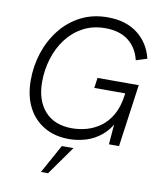

<svg xmlns="http://www.w3.org/2000/svg" viewBox="-98 -786 924 1087"><g transform="rotate(10 364.0 -243.0)"><path d="M335 10Q253 10 192 -26Q131 -62 98 -127Q65 -192 65 -281Q65 -364 90 -440Q115 -516 163 -576.5Q211 -637 279 -672Q347 -707 433 -707Q538 -707 605.5 -655Q673 -603 694 -515L631 -495Q614 -566 563 -605Q512 -644 431 -644Q359 -644 303 -614Q247 -584 208.5 -533Q170 -482 150 -417Q130 -352 130 -283Q130 -176 185.5 -114.5Q241 -53 341 -53Q383 -53 425 -64.5Q467 -76 504.5 -103Q542 -130 568 -175.5Q594 -221 603 -288L611 -344L620 -300H427L435 -359H672L622 0H564L576 -148L586 -139Q561 -86 520.5 -52.5Q480 -19 432 -4.5Q384 10 335 10ZM212 221 303 56H370L253 221Z"/></g></svg>

Font: Hanken Grotesk Light
Style: Italic
Weight: 300
Italic angle: -8°
Designer: Alfredo Marco Pradil
Foundry: Hanken Design Co.
Version: Version 3.013